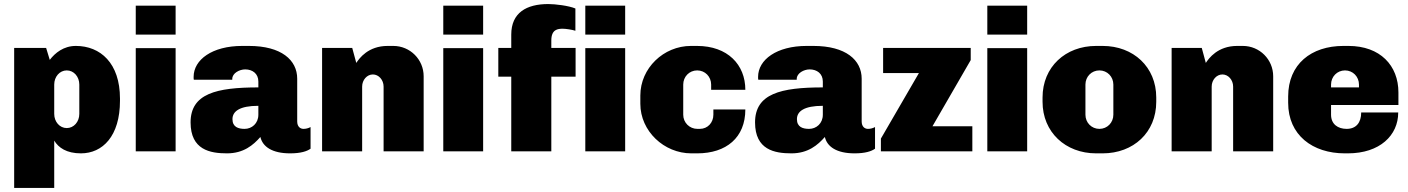

<svg xmlns="http://www.w3.org/2000/svg" viewBox="-20 -748 6961 949"><path d="M355 -521C294 -521 252 -486 226 -452L208 -511H50V181H248V-53C269 -18 309 10 380 10C487 10 573 -75 573 -250V-261C573 -436 476 -521 355 -521ZM310 -400C345 -400 372 -369 372 -330V-185C372 -146 345 -115 310 -115C275 -115 248 -146 248 -185V-330C248 -369 275 -400 310 -400Z M848 -577V-720H651V-577ZM848 0V-510H651V0Z M1210 -521H1177C1029 -521 937 -453 937 -368C937 -362 937 -357 938 -354H1128V-358C1128 -386 1163 -405 1192 -405C1228 -405 1257 -384 1257 -345V-316C1049 -316 922 -285 922 -143C922 -7 1019 10 1102 10C1184 10 1232 -31 1267 -71C1278 -23 1325 10 1414 10C1466 10 1497 0 1515 -13V-120C1504 -114 1492 -111 1480 -111C1465 -111 1449 -121 1449 -148V-359C1449 -451 1371 -521 1210 -521ZM1257 -225V-181C1257 -138 1225 -111 1189 -111C1158 -111 1129 -120 1129 -159C1129 -198 1165 -225 1257 -225Z M1924 -521H1896C1800 -521 1756 -460 1741 -437L1721 -511H1572V0H1770V-320C1770 -353 1794 -380 1823 -380C1852 -380 1876 -353 1876 -320V0H2074V-371C2074 -454 2007 -521 1924 -521Z M2368 -577V-720H2171V-577ZM2368 0V-510H2171V0Z M2690 -728C2582 -728 2507 -685 2507 -577V-511H2443V-369H2507V0H2705V-369H2825V-511H2705V-548C2705 -603 2737 -606 2762 -606C2777 -606 2809 -601 2824 -596V-706C2791 -720 2724 -728 2690 -728ZM3070 -720H2873V-577H3070ZM3070 -510H2873V0H3070Z M3425 -521H3395C3260 -521 3145 -411 3145 -276V-235C3145 -100 3262 10 3397 10H3426C3570 10 3664 -68 3664 -207H3506V-181C3506 -142 3478 -111 3439 -111H3427C3388 -111 3357 -142 3357 -181V-330C3357 -369 3387 -400 3426 -400C3465 -400 3495 -369 3495 -330V-304H3664C3664 -428 3577 -521 3425 -521Z M4000 -521H3967C3819 -521 3727 -453 3727 -368C3727 -362 3727 -357 3728 -354H3918V-358C3918 -386 3953 -405 3982 -405C4018 -405 4047 -384 4047 -345V-316C3839 -316 3712 -285 3712 -143C3712 -7 3809 10 3892 10C3974 10 4022 -31 4057 -71C4068 -23 4115 10 4204 10C4256 10 4287 0 4305 -13V-120C4294 -114 4282 -111 4270 -111C4255 -111 4239 -121 4239 -148V-359C4239 -451 4161 -521 4000 -521ZM4047 -225V-181C4047 -138 4015 -111 3979 -111C3948 -111 3919 -120 3919 -159C3919 -198 3955 -225 4047 -225Z M4778 -511H4345V-387H4522L4334 -63V0H4786V-124H4589L4778 -451Z M5057 -577V-720H4860V-577ZM5057 0V-510H4860V0Z M5430 -521H5398C5246 -521 5133 -417 5133 -266V-245C5133 -95 5246 10 5398 10H5430C5582 10 5695 -93 5695 -245V-266C5695 -417 5582 -521 5430 -521ZM5414 -400C5453 -400 5483 -369 5483 -330V-181C5483 -142 5453 -111 5414 -111C5375 -111 5345 -142 5345 -181V-330C5345 -369 5375 -400 5414 -400Z M6123 -521H6095C5999 -521 5955 -460 5940 -437L5920 -511H5771V0H5969V-320C5969 -353 5993 -380 6022 -380C6051 -380 6075 -353 6075 -320V0H6273V-371C6273 -454 6206 -521 6123 -521Z M6645 -521H6620C6461 -521 6347 -431 6347 -271V-240C6347 -80 6468 10 6627 10H6642C6800 10 6891 -79 6891 -192H6708C6708 -143 6684 -111 6636 -111C6593 -111 6559 -134 6559 -181V-229H6892V-291C6892 -424 6802 -521 6645 -521ZM6628 -400C6667 -400 6697 -369 6697 -330V-316H6559V-330C6559 -369 6589 -400 6628 -400Z"/></svg>

Font: Chivo Light
Style: Bold
Weight: 900
Designer: Hector Gatti
Foundry: Omnibus-Type
Version: Version 1.003;PS 001.003;hotconv 1.0.70;makeotf.lib2.5.58329